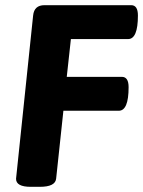

<svg xmlns="http://www.w3.org/2000/svg" viewBox="-20 -720 553 742"><path d="M99 2Q42 2 42 -29L108 -660Q112 -700 152 -700H487Q513 -700 513 -660Q513 -569 475 -569H254L238 -423H451Q477 -423 477 -383Q477 -292 439 -292H225L197 -30Q194 2 134 2Z"/></svg>

Font: AsCom
Style: Bold Italic
Weight: 700
Italic angle: -48°
Designer: AsCom
Foundry: AsCom
Version: Version 1.001